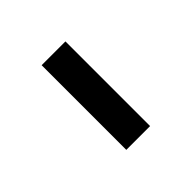

<svg xmlns="http://www.w3.org/2000/svg" viewBox="13 -912 440 440"><g transform="rotate(45 232.5 -692.5)"><path d="M369.6 -731.4V-654.3H95.2V-731.4Z"/></g></svg>

Font: Inter Medium
Style: Regular
Weight: 500
Designer: Rasmus Andersson
Foundry: rsms
Version: Version 4.001;git-9221beed3